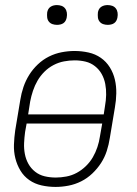

<svg xmlns="http://www.w3.org/2000/svg" viewBox="-20 -729 540 757"><path d="M199 8Q171 8 144 2Q117 -4 95.5 -19Q74 -34 60.5 -56.5Q47 -79 40.5 -105Q34 -131 35 -159Q36 -187 40 -215L60 -335Q64 -361 72.5 -386Q81 -411 95 -433.5Q109 -456 129 -475Q149 -494 173 -506Q197 -518 223 -523Q249 -528 274 -528Q302 -528 329 -522Q356 -516 377.5 -501Q399 -486 413 -463.5Q427 -441 433 -415Q439 -389 438.5 -361Q438 -333 433 -305L413 -185Q409 -159 401 -134Q393 -109 378.5 -86.5Q364 -64 344 -45Q324 -26 300 -14Q276 -2 250 3Q224 8 199 8ZM389 -278 394 -311Q398 -333 398.5 -355Q399 -377 395 -398Q391 -419 381 -437Q371 -455 354.5 -468Q338 -481 317.5 -486Q297 -491 274 -491Q254 -491 232.5 -487Q211 -483 191 -472.5Q171 -462 155 -446Q139 -430 128 -411Q117 -392 110 -371Q103 -350 99 -329L91 -278ZM200 -29Q220 -29 241.5 -33Q263 -37 282.5 -47.5Q302 -58 318.5 -74Q335 -90 346 -109Q357 -128 364 -149Q371 -170 374 -191L383 -242H85L79 -209Q76 -187 75 -165Q74 -143 78 -122Q82 -101 92 -83Q102 -65 118.5 -52Q135 -39 156 -34Q177 -29 200 -29ZM405 -631Q395 -631 386.5 -634Q378 -637 372.5 -644Q367 -651 366 -660.5Q365 -670 366 -680Q367 -686 370 -692Q373 -698 379 -702Q385 -706 391.5 -707.5Q398 -709 404 -709Q414 -709 422.5 -706Q431 -703 436.5 -696Q442 -689 443.5 -679.5Q445 -670 443 -660Q442 -654 439 -648Q436 -642 430.5 -638Q425 -634 418 -632.5Q411 -631 405 -631ZM205 -631Q195 -631 186.5 -634Q178 -637 172.5 -644Q167 -651 166 -660.5Q165 -670 166 -680Q167 -686 170 -692Q173 -698 179 -702Q185 -706 191.5 -707.5Q198 -709 204 -709Q214 -709 222.5 -706Q231 -703 236.5 -696Q242 -689 243.5 -679.5Q245 -670 243 -660Q242 -654 239 -648Q236 -642 230.5 -638Q225 -634 218 -632.5Q211 -631 205 -631Z"/></svg>

Font: Iosevka Extralight
Style: Italic
Weight: 200
Italic angle: -9°
Monospace: yes
Designer: Belleve Invis
Foundry: Belleve Invis
Version: Version 32.5.0; ttfautohint (v1.8.4)